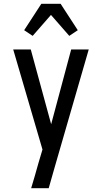

<svg xmlns="http://www.w3.org/2000/svg" viewBox="-20 -782 540 1017"><path d="M145 215Q155 182 164.5 149.5Q174 117 183 84L205 10L50 -520H143L251 -124L357 -520H450L269 106L238 215ZM153 -592 108 -622 199 -762H301L392 -622L347 -592L250 -703Z"/></svg>

Font: Iosevka Term Medium
Style: Regular
Weight: 500
Monospace: yes
Designer: Belleve Invis
Foundry: Belleve Invis
Version: Version 26.3.1